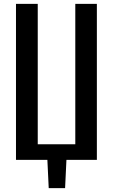

<svg xmlns="http://www.w3.org/2000/svg" viewBox="-20 -830 587 997"><path d="M233 147 226 0H63V-810H176V-81H371V-810H483V0H325L318 147Z"/></svg>

Font: Oswald
Style: Regular
Weight: 400
Designer: Vernon Adams
Foundry: Vernon Adams
Version: Version 4.103; ttfautohint (v1.8.3)